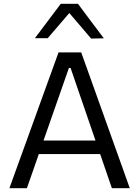

<svg xmlns="http://www.w3.org/2000/svg" viewBox="-20 -988 730 1008"><path d="M29.4 0Q50.3 -57.7 73.1 -121.1Q96 -184.5 116.9 -241.7L205.3 -486.4Q229.2 -552.3 248.5 -605.6Q267.8 -659 287.3 -713H406.3Q426.1 -657.8 445.1 -604.8Q464 -551.8 487.6 -486L575.3 -240.6Q596.4 -181.6 618.8 -119.3Q641.2 -57 661.3 0H567.3Q546 -62.5 523.2 -128.6Q500.5 -194.8 480.3 -253.4L350.5 -631.3H341.8L210.9 -257Q189.5 -195.9 166.4 -129.2Q143.3 -62.6 121.2 0ZM161.6 -179.2 169.3 -250.2H530.6L536.9 -179.2ZM458.4 -785.5Q426.9 -822.9 395.5 -859.3Q364.1 -895.7 331.9 -933.7H356Q323.9 -896.2 293 -860.2Q262.2 -824.2 230.4 -787.5H163.2Q196.8 -832.2 230.8 -877.3Q264.7 -922.4 298.9 -967.9H389.4Q423.2 -922.4 457.2 -877.1Q491.2 -831.8 525.1 -786.8Z"/></svg>

Font: Commissioner Thin
Style: Regular
Weight: 100
Designer: Kostas Bartsokas
Foundry: Kostas Bartsokas
Version: Version 1.001;gftools[0.9.23]